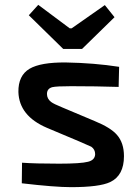

<svg xmlns="http://www.w3.org/2000/svg" viewBox="-20 -762 554 793"><path d="M319 -560H241L99 -699L138 -742L268 -645H276L413 -741L453 -691ZM174 -234Q59 -283 56 -382Q55 -450 102 -478Q148 -505 252 -504Q369 -502 472 -486L470 -403Q375 -406 274 -406Q213 -406 196 -402Q174 -396 174 -374Q174 -354 191 -341Q201 -333 238 -318L371 -262Q437 -235 463 -205Q492 -172 492 -117Q492 -37 435 -10Q391 11 273 11Q207 11 70 -5L71 -90Q125 -86 224 -86Q314 -86 344 -94Q372 -101 373 -125Q373 -145 357 -156Q351 -159 307 -178Z"/></svg>

Font: Taylor Sans Upright Semi Bold
Style: Regular
Weight: 600
Italic angle: -8°
Designer: Natanael Gama
Version: Version 1.001 September 8, 2015